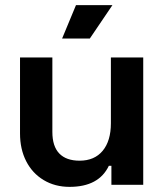

<svg xmlns="http://www.w3.org/2000/svg" viewBox="-20 -720 634 748"><path d="M414 0V-74H404Q365 8 251 8Q194 8 150 -18.5Q106 -45 82 -92Q58 -139 58 -200V-496H184V-206Q184 -150 211 -122Q238 -94 290 -94Q348 -94 380 -132.5Q412 -171 412 -240V-496H538V0ZM418 -700 330 -570H222L276 -700Z"/></svg>

Font: Space Grotesk Variable
Style: Regular
Weight: 400
Designer: Florian Karsten (Space Grotesk), Colophon Foundry (Space Mono)
Foundry: Florian Karsten
Version: Version 1.106